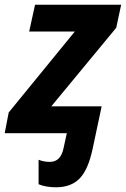

<svg xmlns="http://www.w3.org/2000/svg" viewBox="-43 -566 535 816"><path d="M195 230Q173 230 154 226.5Q135 223 121 217V113Q143 122 169 122Q215 122 227 64L241 0H-23L-6 -88L275 -432H81L106 -546H472L451 -448L175 -114H389L351 65Q332 155 295.5 192.5Q259 230 195 230Z"/></svg>

Font: Noto IKEA Latin
Style: Bold Italic
Weight: 700
Italic angle: -12°
Designer: Monotype Design Team
Foundry: Monotype Imaging Inc.
Version: Version 1.0